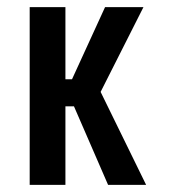

<svg xmlns="http://www.w3.org/2000/svg" viewBox="-20 -520 490 540"><path d="M63.5 0V-500H164V-297H182.5L275.5 -500H383.5L263 -261.5L391 0H284L188 -221H164V0Z"/></svg>

Font: Trispace Condensed
Style: Regular
Weight: 400
Width: 3
Designer: Tyler Finck
Foundry: Etcetera Type Company
Version: Version 1.210; ttfautohint (v1.8.3)